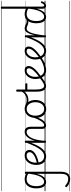

<svg xmlns="http://www.w3.org/2000/svg" viewBox="1492 -2648 1774 4799"><g transform="rotate(-90 2379.5 -248.0)"><path d="M307 619Q243 619 194.5 595.5Q146 572 110 537Q102 529 101.5 520.5Q101 512 111 501Q121 492 128.5 492Q136 492 145 500Q179 530 218.5 550Q258 570 312 570Q354 570 381 550.5Q408 531 421.5 490Q435 449 435 385V-216Q413 -132 382 -80.5Q351 -29 313 -6Q275 17 229 17Q180 17 144.5 -11.5Q109 -40 90 -93.5Q71 -147 71 -223Q71 -275 80 -320.5Q89 -366 107.5 -402.5Q126 -439 154 -465Q182 -491 219 -505Q256 -519 302 -519Q337 -519 369 -509.5Q401 -500 435 -481V-496Q435 -506 441 -510.5Q447 -515 461 -515Q475 -515 481 -510.5Q487 -506 487 -496V388Q487 465 466.5 516.5Q446 568 406.5 593.5Q367 619 307 619ZM237 -33Q281 -33 320 -69Q359 -105 389 -184.5Q419 -264 435 -394V-430Q397 -455 364 -462.5Q331 -470 304 -470Q271 -470 243 -460Q215 -450 193.5 -429.5Q172 -409 157 -379.5Q142 -350 134.5 -311Q127 -272 127 -224Q127 -174 138 -130.5Q149 -87 173 -60Q197 -33 237 -33ZM0 590H610V600H0ZM0 -20H610V0H0ZM0 -505H610V-500H0ZM0 -1110H610V-1100H0Z M874 17Q801 17 753 -14Q705 -45 681 -100Q657 -155 657 -225Q657 -289 674 -342.5Q691 -396 722 -435.5Q753 -475 796.5 -497Q840 -519 893 -519Q941 -519 972 -502.5Q1003 -486 1017.5 -459Q1032 -432 1032 -399Q1032 -361 1013 -329.5Q994 -298 961 -272Q928 -246 886 -225.5Q844 -205 797 -191Q750 -177 704 -168L702 -213Q736 -221 774 -232.5Q812 -244 848 -260Q884 -276 912.5 -296.5Q941 -317 958.5 -341.5Q976 -366 976 -396Q976 -432 953 -451Q930 -470 885 -470Q855 -470 824 -455.5Q793 -441 768 -411.5Q743 -382 728 -337.5Q713 -293 713 -232Q713 -162 734 -117.5Q755 -73 791.5 -52Q828 -31 874 -31Q884 -31 889.5 -23.5Q895 -16 895 -7Q895 2 889.5 9.5Q884 17 874 17ZM590 590H1078V600H590ZM590 -20H1078V0H590ZM590 -505H1078V-500H590ZM590 -1110H1078V-1100H590Z M874 17Q865 17 860.5 9.5Q856 2 856 -7.5Q856 -17 860.5 -24Q865 -31 874 -31Q924 -31 967.5 -59Q1011 -87 1050.5 -141.5Q1090 -196 1130 -278.5Q1170 -361 1211 -471Q1215 -480 1223.5 -480Q1232 -480 1239.5 -474.5Q1247 -469 1243 -460Q1209 -353 1171 -265Q1133 -177 1088.5 -114Q1044 -51 991 -17Q938 17 874 17ZM1078 590V600ZM1078 -20V0ZM1078 -505V-500ZM1078 -1110V-1100Z M1645 17Q1625 17 1609 11.5Q1593 6 1582 -6.5Q1571 -19 1564.5 -40.5Q1558 -62 1558 -94V-350Q1558 -391 1550.5 -417.5Q1543 -444 1526 -457Q1509 -470 1480 -470Q1447 -470 1413.5 -449Q1380 -428 1350 -380.5Q1320 -333 1297.5 -256Q1275 -179 1263 -66V-4Q1263 6 1256.5 10.5Q1250 15 1236 15Q1223 15 1216.5 10.5Q1210 6 1210 -4V-496Q1210 -506 1216.5 -510.5Q1223 -515 1236 -515Q1250 -515 1256.5 -510.5Q1263 -506 1263 -496V-258Q1281 -334 1307.5 -384.5Q1334 -435 1364.5 -464.5Q1395 -494 1426 -506.5Q1457 -519 1484 -519Q1520 -519 1549 -505Q1578 -491 1595 -456.5Q1612 -422 1612 -360V-99Q1612 -65 1620 -48Q1628 -31 1651 -31Q1661 -31 1665.5 -23.5Q1670 -16 1669.5 -7Q1669 2 1663 9.5Q1657 17 1645 17ZM1078 590H1749V600H1078ZM1078 -20H1749V0H1078ZM1078 -505H1749V-500H1078ZM1078 -1110H1749V-1100H1078Z M1643 17Q1633 17 1627.5 9.5Q1622 2 1622.5 -7Q1623 -16 1630 -23.5Q1637 -31 1650 -31Q1675 -31 1701 -51.5Q1727 -72 1751.5 -109Q1776 -146 1798.5 -194.5Q1821 -243 1839 -301Q1842 -310 1850 -311.5Q1858 -313 1864.5 -308.5Q1871 -304 1869 -293Q1856 -236 1835 -180.5Q1814 -125 1785 -80.5Q1756 -36 1720.5 -9.5Q1685 17 1643 17ZM1749 590V600ZM1749 -20V0ZM1749 -505V-500ZM1749 -1110V-1100Z M2057 19Q1989 19 1938.5 -14Q1888 -47 1860.5 -107.5Q1833 -168 1833 -250Q1833 -310 1849.5 -359Q1866 -408 1896.5 -444Q1927 -480 1967.5 -499.5Q2008 -519 2057 -519Q2123 -519 2173 -485Q2223 -451 2251.5 -390.5Q2280 -330 2280 -252Q2280 -204 2269.5 -162Q2259 -120 2240 -87Q2221 -54 2194 -30Q2167 -6 2132.5 6.5Q2098 19 2057 19ZM2057 -31Q2095 -31 2126 -47Q2157 -63 2179 -92.5Q2201 -122 2213 -162.5Q2225 -203 2225 -252Q2225 -315 2204 -364.5Q2183 -414 2145.5 -441.5Q2108 -469 2057 -469Q2019 -469 1987.5 -453Q1956 -437 1934 -408Q1912 -379 1900 -338.5Q1888 -298 1888 -250Q1888 -186 1909 -136.5Q1930 -87 1968 -59Q2006 -31 2057 -31ZM1749 590H2350V600H1749ZM1749 -20H2350V0H1749ZM1749 -505H2350V-500H1749ZM1749 -1110H2350V-1100H1749Z M2283 -426Q2246 -426 2211 -435Q2176 -444 2145 -455Q2136 -459 2133.5 -466.5Q2131 -474 2133 -481Q2135 -488 2141.5 -492.5Q2148 -497 2156 -494Q2182 -484 2214 -476.5Q2246 -469 2283 -469Q2325 -469 2364.5 -483Q2404 -497 2438.5 -527Q2473 -557 2496 -602Q2502 -612 2510 -611.5Q2518 -611 2523.5 -603.5Q2529 -596 2525 -585Q2497 -529 2459 -493.5Q2421 -458 2376.5 -442Q2332 -426 2283 -426ZM2350 590V600ZM2350 -20V0ZM2350 -505V-500ZM2350 -1110V-1100Z M2630 17Q2594 17 2567.5 1.5Q2541 -14 2523.5 -44.5Q2506 -75 2497 -119Q2488 -163 2488 -221V-711Q2488 -721 2494.5 -725.5Q2501 -730 2515 -730Q2528 -730 2535 -725.5Q2542 -721 2542 -711V-500H2679Q2689 -500 2693.5 -494Q2698 -488 2698 -475Q2698 -463 2693.5 -457.5Q2689 -452 2678 -452H2542V-231Q2542 -187 2547.5 -150.5Q2553 -114 2565 -87Q2577 -60 2594.5 -45.5Q2612 -31 2637 -31Q2647 -31 2652 -23.5Q2657 -16 2656.5 -7Q2656 2 2649.5 9.5Q2643 17 2630 17ZM2350 590H2738V600H2350ZM2350 -20H2738V0H2350ZM2350 -505H2738V-500H2350ZM2350 -1110H2738V-1100H2350Z M2632 17Q2622 17 2616.5 9.5Q2611 2 2611.5 -7Q2612 -16 2619 -23.5Q2626 -31 2639 -31Q2656 -31 2681 -41.5Q2706 -52 2744 -77Q2782 -102 2837 -146Q2845 -152 2852.5 -149.5Q2860 -147 2864.5 -139.5Q2869 -132 2868.5 -123.5Q2868 -115 2860 -108Q2800 -58 2757.5 -31Q2715 -4 2685 6.5Q2655 17 2632 17ZM2738 590V600ZM2738 -20V0ZM2738 -505V-500ZM2738 -1110V-1100Z M2852 -151Q2907 -194 2949 -230.5Q2991 -267 3018.5 -299.5Q3046 -332 3059.5 -360.5Q3073 -389 3073 -415Q3073 -444 3056 -457Q3039 -470 3011 -470Q2981 -470 2953.5 -453.5Q2926 -437 2904.5 -408Q2883 -379 2871 -340.5Q2859 -302 2859 -257Q2859 -197 2872.5 -154Q2886 -111 2909 -84Q2932 -57 2961.5 -44Q2991 -31 3022 -31Q3032 -31 3037 -23.5Q3042 -16 3042 -7Q3042 2 3037 9.5Q3032 17 3022 17Q2953 17 2904.5 -16.5Q2856 -50 2830 -111Q2804 -172 2804 -254Q2804 -300 2818 -347.5Q2832 -395 2860 -433.5Q2888 -472 2928 -495.5Q2968 -519 3020 -519Q3059 -519 3082.5 -505.5Q3106 -492 3117.5 -469.5Q3129 -447 3129 -420Q3129 -387 3114 -352.5Q3099 -318 3068 -281.5Q3037 -245 2991 -204.5Q2945 -164 2882 -119ZM2738 590H3226V600H2738ZM2738 -20H3226V0H2738ZM2738 -505H3226V-500H2738ZM2738 -1110H3226V-1100H2738Z M3022 17Q3013 17 3008.5 9.5Q3004 2 3004 -7.5Q3004 -17 3008.5 -24Q3013 -31 3022 -31Q3097 -31 3174.5 -60.5Q3252 -90 3322 -142L3347 -105Q3297 -67 3243 -40Q3189 -13 3133.5 2Q3078 17 3022 17ZM3226 590V600ZM3226 -20V0ZM3226 -505V-500ZM3226 -1110V-1100Z M3340 -151Q3395 -194 3437 -230.5Q3479 -267 3506.5 -299.5Q3534 -332 3547.5 -360.5Q3561 -389 3561 -415Q3561 -444 3544 -457Q3527 -470 3499 -470Q3469 -470 3441.5 -453.5Q3414 -437 3392.5 -408Q3371 -379 3359 -340.5Q3347 -302 3347 -257Q3347 -197 3360.5 -154Q3374 -111 3397 -84Q3420 -57 3449.5 -44Q3479 -31 3510 -31Q3520 -31 3525 -23.5Q3530 -16 3530 -7Q3530 2 3525 9.5Q3520 17 3510 17Q3441 17 3392.5 -16.5Q3344 -50 3318 -111Q3292 -172 3292 -254Q3292 -300 3306 -347.5Q3320 -395 3348 -433.5Q3376 -472 3416 -495.5Q3456 -519 3508 -519Q3547 -519 3570.5 -505.5Q3594 -492 3605.5 -469.5Q3617 -447 3617 -420Q3617 -387 3602 -352.5Q3587 -318 3556 -281.5Q3525 -245 3479 -204.5Q3433 -164 3370 -119ZM3226 590H3714V600H3226ZM3226 -20H3714V0H3226ZM3226 -505H3714V-500H3226ZM3226 -1110H3714V-1100H3226Z M3510 17Q3501 17 3496.5 9.5Q3492 2 3492 -7.5Q3492 -17 3496.5 -24Q3501 -31 3510 -31Q3560 -31 3603.5 -59Q3647 -87 3686.5 -141.5Q3726 -196 3766 -278.5Q3806 -361 3847 -471Q3851 -480 3859.5 -480Q3868 -480 3875.5 -474.5Q3883 -469 3879 -460Q3845 -353 3807 -265Q3769 -177 3724.5 -114Q3680 -51 3627 -17Q3574 17 3510 17ZM3714 590V600ZM3714 -20V0ZM3714 -505V-500ZM3714 -1110V-1100Z M3871 15Q3858 15 3852 10.5Q3846 6 3846 -4V-496Q3846 -506 3852 -510.5Q3858 -515 3871 -515Q3885 -515 3891.5 -510.5Q3898 -506 3898 -496V-260Q3913 -339 3933 -389.5Q3953 -440 3975 -468Q3997 -496 4020 -507.5Q4043 -519 4067 -519Q4078 -519 4083 -511.5Q4088 -504 4087.5 -494.5Q4087 -485 4081.5 -477.5Q4076 -470 4065 -470Q4038 -470 4013.5 -447.5Q3989 -425 3967.5 -375.5Q3946 -326 3928.5 -246.5Q3911 -167 3898 -53V-4Q3898 6 3891.5 10.5Q3885 15 3871 15ZM3714 590H4118V600H3714ZM3714 -20H4118V0H3714ZM3714 -505H4118V-500H3714ZM3714 -1110H4118V-1100H3714Z M4226 -427Q4203 -427 4181.5 -433.5Q4160 -440 4141 -448.5Q4122 -457 4103 -463.5Q4084 -470 4064 -470Q4053 -470 4047 -477Q4041 -484 4041 -494.5Q4041 -505 4047.5 -512Q4054 -519 4066 -519Q4092 -519 4114.5 -511.5Q4137 -504 4158.5 -494.5Q4180 -485 4202 -477.5Q4224 -470 4249 -470Q4263 -470 4280 -473.5Q4297 -477 4312 -485Q4319 -489 4325 -486Q4331 -483 4333.5 -476.5Q4336 -470 4335.5 -463.5Q4335 -457 4329 -454Q4311 -445 4292 -439Q4273 -433 4256.5 -430Q4240 -427 4226 -427ZM4118 590V600ZM4118 -20V0ZM4118 -505V-500ZM4118 -1110V-1100Z M4356 17Q4306 17 4271 -11.5Q4236 -40 4217 -93.5Q4198 -147 4198 -223Q4198 -275 4207 -320.5Q4216 -366 4234.5 -402.5Q4253 -439 4281 -465Q4309 -491 4345.5 -505Q4382 -519 4429 -519Q4464 -519 4495.5 -509.5Q4527 -500 4561 -481V-1096Q4561 -1106 4567.5 -1110.5Q4574 -1115 4587 -1115Q4601 -1115 4607.5 -1110.5Q4614 -1106 4614 -1096V-95Q4614 -65 4619.5 -48Q4625 -31 4643 -31Q4655 -31 4665 -38.5Q4675 -46 4685.5 -62Q4696 -78 4707 -105Q4710 -112 4717 -113.5Q4724 -115 4733 -111Q4743 -108 4746.5 -101.5Q4750 -95 4747 -89Q4735 -55 4717.5 -31.5Q4700 -8 4679 4.5Q4658 17 4635 17Q4611 17 4594.5 6Q4578 -5 4569.5 -26Q4561 -47 4561 -78Q4561 -113 4561 -147.5Q4561 -182 4561 -216Q4539 -133 4508.5 -81.5Q4478 -30 4439.5 -6.5Q4401 17 4356 17ZM4254 -224Q4254 -174 4264.5 -130.5Q4275 -87 4299.5 -60Q4324 -33 4364 -33Q4408 -33 4447 -69.5Q4486 -106 4516 -186Q4546 -266 4561 -397V-430Q4524 -454 4491 -462Q4458 -470 4431 -470Q4397 -470 4369 -460Q4341 -450 4319.5 -429.5Q4298 -409 4283.5 -379.5Q4269 -350 4261.5 -311Q4254 -272 4254 -224ZM4118 590H4759V600H4118ZM4118 -20H4759V0H4118ZM4118 -505H4759V-500H4118ZM4118 -1110H4759V-1100H4118Z"/></g></svg>

Font: Playwrite FR Moderne Guides
Style: Regular
Weight: 400
Designer: Veronika Burian, José Scaglione
Foundry: TypeTogether
Version: Version 1.003